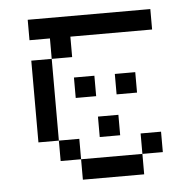

<svg xmlns="http://www.w3.org/2000/svg" viewBox="-43 -418 585 585"><g transform="rotate(-5 250.0 -125.0)"><path d="M437.5 62.5V0H375V62.5H187.5V125H375V62.5ZM312.5 0V-62.5H250V0ZM250 -125V-187.5H187.5V-125ZM375 -125V-187.5H312.5V-125ZM437.5 -312.5V-375H62.5V-312.5H125V-250H62.5Q62.5 -250 62.5 0H125V62.5H187.5V0H125Q125 0 125 -250H187.5V-312.5Z"/></g></svg>

Font: BFUnifontExMono
Style: Regular
Weight: 500
Version: Version 15.0.06